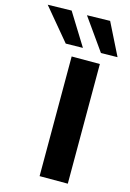

<svg xmlns="http://www.w3.org/2000/svg" viewBox="-279 -1036 750 1105"><g transform="rotate(15 96.0 -484.0)"><path d="M73.4 0Q73.4 -57.6 73.4 -111.6Q73.4 -165.5 73.4 -232.4V-474.4Q73.4 -543.6 73.4 -599Q73.4 -654.4 73.4 -713H241.4Q241.4 -654.4 241.4 -599Q241.4 -543.6 241.4 -474.4V-232.4Q241.4 -165.5 241.4 -111.6Q241.4 -57.6 241.4 0ZM21.3 -775.7Q-4.2 -806.3 -30.3 -837.4Q-56.3 -868.5 -82.9 -900.3Q-109.4 -932.2 -136.8 -965L4.9 -968.1Q34.5 -920.4 64 -872.8Q93.6 -825.2 123.2 -777.4ZM231.1 -775.7Q209.6 -806.3 187.4 -837.4Q165.2 -868.5 142.9 -900.3Q120.5 -932.2 97 -965L234.3 -968.1Q258.1 -920.4 281.7 -873.1Q305.2 -825.9 329.5 -777.4Z"/></g></svg>

Font: Commissioner Thin
Style: Regular
Weight: 100
Designer: Kostas Bartsokas
Foundry: Kostas Bartsokas
Version: Version 1.001;gftools[0.9.23]